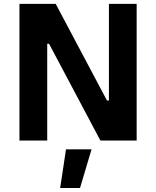

<svg xmlns="http://www.w3.org/2000/svg" viewBox="-20 -723 803 988"><path d="M123.5 -703.1H266.7L639.6 0H496.5ZM251.4 -703.1V-497.6H198.6V-703.1ZM565.7 -205.6V0H519.8V-205.6ZM223 -703.1V0H80.1V-703.1ZM683.2 -703.1V0H540.5V-703.1ZM451 45.6 391.8 244.4H289.6L319.6 45.6Z"/></svg>

Font: Wand UI Pro
Style: Regular
Weight: 400
Designer: Andreas Faust
Version: Version 1.003;FEAKit 1.0